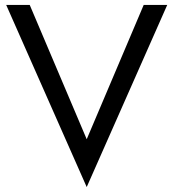

<svg xmlns="http://www.w3.org/2000/svg" viewBox="-20 -720 700 775"><path d="M330 -158 100 -700H5L330 35L655 -700H560Z"/></svg>

Font: Jost* Book
Style: Regular
Weight: 400
Version: Version 3.000